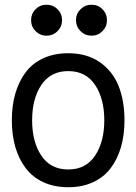

<svg xmlns="http://www.w3.org/2000/svg" viewBox="-20 -764 574 808"><path d="M430.2 -679.2Q430.2 -651.9 411.1 -632.8Q392.1 -613.8 365.2 -613.8Q337.9 -613.8 318.8 -633.1Q299.8 -652.3 299.8 -679.2Q299.8 -706.1 318.8 -725.1Q337.9 -744.1 365.2 -744.1Q392.6 -744.1 411.4 -725.1Q430.2 -706.1 430.2 -679.2ZM110.8 -679.2Q110.8 -706.1 129.6 -725.1Q148.4 -744.1 175.8 -744.1Q203.1 -744.1 222.2 -725.1Q241.2 -706.1 241.2 -679.2Q241.2 -652.3 222.2 -633.1Q203.1 -613.8 175.8 -613.8Q148.9 -613.8 129.9 -632.8Q110.8 -651.9 110.8 -679.2ZM267.1 -540Q345.2 -540 399.4 -502.7Q453.6 -465.3 478.8 -402.8Q503.9 -340.3 503.9 -257.8Q503.9 -196.3 489.3 -145.5Q474.6 -94.7 446 -56.6Q417.5 -18.6 371.8 2.7Q326.2 23.9 267.1 23.9Q208 23.9 162.4 2.7Q116.7 -18.6 87.9 -56.6Q59.1 -94.7 44.4 -145.5Q29.8 -196.3 29.8 -257.8Q29.8 -319.3 44.4 -370.1Q59.1 -420.9 87.6 -459.2Q116.2 -497.6 162.1 -518.8Q208 -540 267.1 -540ZM154.1 -406.7Q115.2 -348.6 115.2 -257.8Q115.2 -167 154.1 -108.9Q192.9 -50.8 267.1 -50.8Q341.3 -50.8 380.1 -108.9Q418.9 -167 418.9 -257.8Q418.9 -348.6 380.1 -406.7Q341.3 -464.8 267.1 -464.8Q192.9 -464.8 154.1 -406.7Z"/></svg>

Font: Miedinger*
Style: Book
Weight: 400
Version: Version 001.000